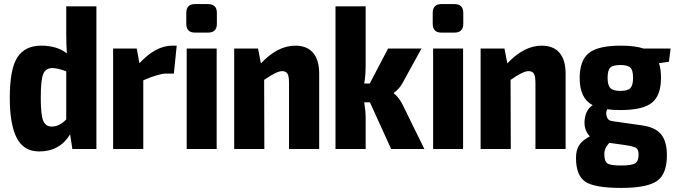

<svg xmlns="http://www.w3.org/2000/svg" viewBox="-20 -731 3316 942"><path d="M453 -700V0H335L324 -72Q273 12 172 12Q96 12 62 -54.5Q28 -121 28 -251Q28 -393 65.5 -450Q103 -507 182 -507Q260 -507 308 -469Q305 -515 305 -566V-700ZM234 -110Q271 -110 305 -145V-381Q263 -397 237 -397Q205 -397 192.5 -369Q180 -341 180 -252Q180 -167 192 -138.5Q204 -110 234 -110Z M847 -507 833 -370H795Q760 -370 683 -337V0H535V-493H651L664 -421Q745 -507 824 -507Z M937 -711H1000Q1044 -711 1044 -668V-614Q1044 -571 1000 -571H937Q894 -571 894 -614V-668Q894 -711 937 -711ZM1043 0H896V-493H1043Z M1429 -507Q1486 -507 1516 -472Q1546 -437 1546 -370V0H1398V-324Q1398 -357 1390.5 -369.5Q1383 -382 1364 -382Q1337 -382 1276 -339L1277 0H1129V-493H1246L1260 -420Q1342 -507 1429 -507Z M1795 -229H1767Q1774 -183 1774 -155V0H1626V-700H1774V-411Q1774 -362 1767 -321H1794L1884 -493H2048L1954 -322Q1939 -295 1912 -275V-273Q1935 -256 1954 -220L2062 0H1899Z M2146 -711H2209Q2253 -711 2253 -668V-614Q2253 -571 2209 -571H2146Q2103 -571 2103 -614V-668Q2103 -711 2146 -711ZM2252 0H2105V-493H2252Z M2638 -507Q2695 -507 2725 -472Q2755 -437 2755 -370V0H2607V-324Q2607 -357 2599.5 -369.5Q2592 -382 2573 -382Q2546 -382 2485 -339L2486 0H2338V-493H2455L2469 -420Q2551 -507 2638 -507Z M3262 -428 3213 -421Q3223 -392 3223 -349Q3223 -263 3178.5 -227Q3134 -191 3024 -191Q2984 -191 2959 -195Q2951 -180 2956.5 -160Q2962 -140 2982 -137L3129 -116Q3195 -107 3223.5 -72Q3252 -37 3252 31Q3252 124 3202.5 157.5Q3153 191 3029 191Q2896 191 2851 160Q2806 129 2806 44Q2806 6 2821 -18Q2836 -42 2874 -62Q2843 -94 2848.5 -143.5Q2854 -193 2888 -215Q2824 -248 2824 -348Q2824 -435 2869.5 -471Q2915 -507 3025 -507Q3096 -507 3137 -493H3270ZM3086 -349Q3086 -386 3073 -399Q3060 -412 3024 -412Q2987 -412 2974 -399Q2961 -386 2961 -349Q2961 -313 2974.5 -299Q2988 -285 3024 -285Q3060 -285 3073 -299Q3086 -313 3086 -349ZM3113 27Q3113 2 3100.5 -5.5Q3088 -13 3049 -19L2970 -30Q2945 -6 2945 25Q2945 61 2960.5 71Q2976 81 3027 81Q3079 81 3096 70.5Q3113 60 3113 27Z"/></svg>

Font: exo2condensed_b
Style: Bold
Weight: 700
Width: 3
Designer: Natanael Gama
Version: Version 1.001;PS 001.001;hotconv 1.0.70;makeotf.lib2.5.58329